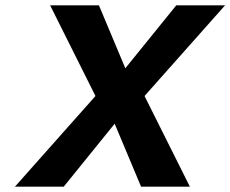

<svg xmlns="http://www.w3.org/2000/svg" viewBox="-20 -700 864 720"><path d="M338 -340 168 -680H351L450 -444L641 -680H824L522 -340L692 0H509L410 -236L219 0H36Z"/></svg>

Font: Teachers[wght] Italic
Style: Regular
Weight: 400
Designer: Alfredo Marco Pradil & Chank Diesel
Version: Version 1.000;Glyphs 3.1.2 (3151)